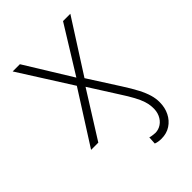

<svg xmlns="http://www.w3.org/2000/svg" viewBox="-220 -643 945 945"><g transform="rotate(-45 252.5 -170.0)"><path d="M48.3 0 221.7 -272.5 48.3 -545.9H98.6L248.5 -302.7L398.9 -545.9H449.7L274.9 -272.5L375.5 -115.2Q403.8 -71.3 420.9 -38.3Q438 -5.4 445.8 21.5Q453.6 48.3 453.1 73.7Q453.1 110.4 438 140.6Q422.9 170.9 395.8 188.7Q368.7 206.5 332 206.5Q320.8 206.5 310.8 204.8Q300.8 203.1 292 199.7L294.4 159.2Q302.7 162.1 314 163.3Q325.2 164.6 331.5 165Q354 164.6 372.8 151.9Q391.6 139.2 402.1 116Q412.6 92.8 410.2 61.5Q409.2 42.5 402.3 21.5Q395.5 0.5 380.6 -27.3Q365.7 -55.2 340.3 -94.2L248.5 -238.8L98.6 0Z"/></g></svg>

Font: Inter Tight ExtraLight
Style: Regular
Weight: 250
Designer: Rasmus Andersson
Foundry: rsms
Version: Version 3.004